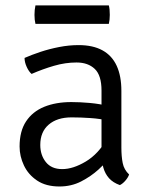

<svg xmlns="http://www.w3.org/2000/svg" viewBox="-20 -664 544 696"><path d="M51 -133Q51 -188.5 74.5 -224Q98 -259.5 140.2 -276.8Q182.5 -294 238.5 -294Q269.5 -294 305.5 -290.8Q341.5 -287.5 373.5 -279.5V-226.5Q344 -233.5 308.5 -236Q273 -238.5 239.5 -238.5Q187 -238.5 156.5 -212.2Q126 -186 126 -138.5Q126 -102 146.2 -76.5Q166.5 -51 205.5 -51Q245 -51 291 -78.5Q337 -106 368.5 -162L381 -94.5Q364 -74 336.8 -49.2Q309.5 -24.5 274 -6.2Q238.5 12 195.5 12Q146.5 12 114.5 -9.5Q82.5 -31 66.8 -64.2Q51 -97.5 51 -133ZM448 -31.5Q444.5 -21 435 -9.8Q425.5 1.5 414.5 7Q389.5 -2 375.2 -18Q361 -34 354.8 -55.8Q348.5 -77.5 348 -103.5V-335.5Q348 -391 323.5 -414.2Q299 -437.5 257.5 -437.5Q217 -437.5 175.8 -425.5Q134.5 -413.5 94.5 -396Q84.5 -404.5 76.8 -421.5Q69 -438.5 69 -454Q94 -465 126.2 -475.8Q158.5 -486.5 194.2 -493.5Q230 -500.5 265 -500.5Q317 -500.5 351.5 -481.5Q386 -462.5 403 -425.5Q420 -388.5 420 -334.5V-128.5Q420 -97 424.8 -73Q429.5 -49 448 -31.5ZM108.5 -577.5Q105 -592 105 -610Q105 -628.5 108.5 -644.5H374.5Q376.5 -636.5 377.2 -628.8Q378 -621 378 -610Q378 -592 374.5 -577.5Z"/></svg>

Font: Signika Light
Style: Regular
Weight: 300
Designer: Anna Giedry
Foundry: Anna Giedry
Version: Version 2.000